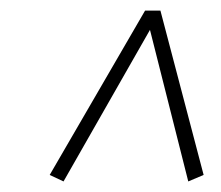

<svg xmlns="http://www.w3.org/2000/svg" viewBox="-20 -516 415 360"><path d="M73.2 -188 252 -496.1H280.8L361.8 -188L333 -175.8L261.2 -460L99.1 -175.8Z"/></svg>

Font: Gawaa
Style: Italic
Weight: 400
Designer: T. Christopher White
Version: Version 1.0